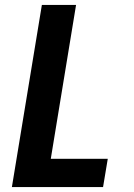

<svg xmlns="http://www.w3.org/2000/svg" viewBox="-20 -755 540 775"><path d="M28 0 149 -735H287L185 -114H415L396 0Z"/></svg>

Font: Iosevka Curly Heavy Oblique
Style: Regular
Weight: 900
Italic angle: -9°
Monospace: yes
Designer: Belleve Invis
Foundry: Belleve Invis
Version: Version 11.1.0; ttfautohint (v1.8.3)